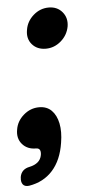

<svg xmlns="http://www.w3.org/2000/svg" viewBox="-50 -544 337 725"><g transform="rotate(-5 118.5 -181.0)"><path d="M69 13Q36 13 17 -9Q-2 -31 4 -64Q9 -96 35 -118.5Q61 -141 94 -141Q126 -141 144.5 -118.5Q163 -96 158 -64Q152 -31 126.5 -9Q101 13 69 13ZM94 -141Q123 -141 141 -123Q159 -105 165.5 -73.5Q172 -42 165 0Q155 65 120.5 103.5Q86 142 31 151Q14 153 7 143.5Q0 134 2 118V116Q7 86 39 80Q58 76 70 66Q82 56 85 39Q89 13 69 13ZM139 -359Q106 -359 87 -381Q68 -403 74 -436Q79 -468 104.5 -490.5Q130 -513 163 -513Q195 -513 214 -490.5Q233 -468 228 -436Q222 -403 196.5 -381Q171 -359 139 -359Z"/></g></svg>

Font: Winky Sans Medium
Style: Italic
Weight: 500
Italic angle: -8.97852°
Designer: Simon Atzbach
Foundry: typofactur
Version: Version 1.205